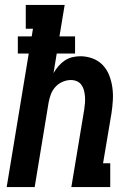

<svg xmlns="http://www.w3.org/2000/svg" viewBox="-20 -755 540 775"><path d="M7 0 96 -539H52V-608H108L113 -639H84V-735H241L220 -608H283V-539H209L196 -460Q204 -474 215.5 -487.5Q227 -501 241 -510.5Q255 -520 271.5 -524Q288 -528 304 -528Q330 -528 354 -519Q378 -510 395 -492Q412 -474 421 -450.5Q430 -427 433.5 -402Q437 -377 435.5 -350.5Q434 -324 430 -298L396 -96H425V0H268L320 -313Q322 -326 323 -339.5Q324 -353 323 -365.5Q322 -378 319 -390Q316 -402 309 -412Q302 -422 290.5 -427Q279 -432 266 -432Q249 -432 232 -424.5Q215 -417 203 -403.5Q191 -390 185 -373.5Q179 -357 176 -340L120 0Z"/></svg>

Font: Iosevka Gothic
Style: Bold Italic
Weight: 700
Italic angle: -9°
Monospace: yes
Designer: Belleve Invis
Foundry: Belleve Invis
Version: Version 15.5.1; ttfautohint (v1.8.4)